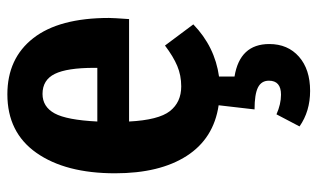

<svg xmlns="http://www.w3.org/2000/svg" viewBox="-186 -400 841 508"><g transform="rotate(-90 234.0 -145.5)"><path d="M438 -224H167Q171 -146 194.5 -116Q218 -86 260 -86Q289 -86 314 -96.5Q339 -107 368 -129L424 -54Q365 3 286 14V55Q372 69 372 147Q372 196 338.5 225.5Q305 255 248 255Q194 255 154 227L186 166Q213 178 238 178Q275 178 275 146Q275 126 257 117Q239 108 199 108L210 13Q122 0 76 -71.5Q30 -143 30 -261Q30 -392 84 -469Q138 -546 239 -546Q334 -546 387.5 -477.5Q441 -409 441 -277Q441 -266 438 -224ZM309 -316Q309 -388 293 -420.5Q277 -453 240 -453Q206 -453 188.5 -421Q171 -389 167 -308H309Z"/></g></svg>

Font: Fira Sans Compressed SemiBold
Style: Regular
Weight: 600
Width: 1
Designer: bBox Type GmbH & Carrois Corporate GbR & Edenspiekermann AG
Foundry: bBox Type GmbH & Carrois Corporate GbR & Edenspiekermann AG
Version: Version 4.301